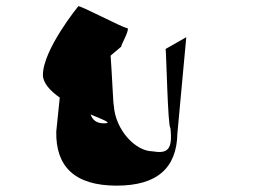

<svg xmlns="http://www.w3.org/2000/svg" viewBox="-20 -878 820 604"><path d="M115 -642C115 -617 138 -592 168 -571C162 -512 157 -464 157 -464C155 -354 215 -294 347 -294C475 -294 536 -350 538 -458L566 -761L501 -724C503 -719 508 -476 516 -476C524 -406 507 -394 459 -402C405 -403 343 -470 338 -546C336 -550 333 -634 328 -703L361 -731C361 -738 392 -790 379 -790C367 -790 226 -865 226 -858C226 -858 115 -722 115 -642ZM265 -518C308 -500 335 -490 307 -490C283 -490 271 -501 265 -518Z"/></svg>

Font: Ampere
Style: Ext
Weight: 400
Version: Version 1